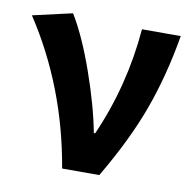

<svg xmlns="http://www.w3.org/2000/svg" viewBox="-69 -643 715 712"><g transform="rotate(10 289.0 -287.0)"><path d="M210 0Q159 -300 1 -540L150 -574Q197 -497 240.5 -373.5Q284 -250 303 -150H308Q394 -344 412 -560H558Q532 -407 485 -278Q438 -149 350 0Z"/></g></svg>

Font: Swei Fan Sans CJK TC
Style: Bold
Weight: 700
Version: Version 2.130